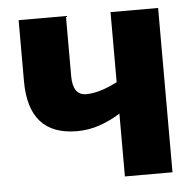

<svg xmlns="http://www.w3.org/2000/svg" viewBox="-45 -594 652 639"><g transform="rotate(-5 281.5 -274.5)"><path d="M198 -549H40V-345Q40 -164 202 -164Q242 -164 279 -177Q316 -190 347 -210V0H506V-549H347V-315Q287 -284 243 -284Q198 -284 198 -348Z"/></g></svg>

Font: Noto Sans Display SemiCondensed Extra
Style: Regular
Weight: 800
Width: 4
Designer: Monotype Design Team
Foundry: Monotype Imaging Inc.
Version: Version 1.900